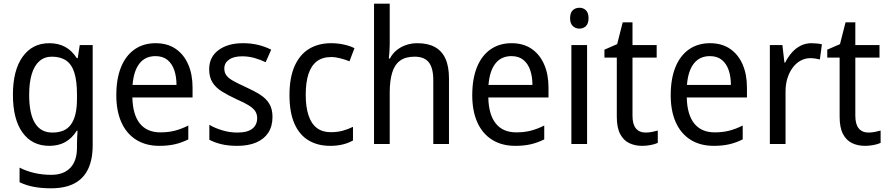

<svg xmlns="http://www.w3.org/2000/svg" viewBox="-20 -780 4809 1040"><path d="M247 -546Q295 -546 332 -526.5Q369 -507 396 -465H401L412 -536H482V8Q482 83 457.5 135Q433 187 383 213.5Q333 240 255 240Q205 240 163 232Q121 224 86 207V128Q123 147 166.5 157Q210 167 258 167Q324 167 360.5 129.5Q397 92 397 19V0Q397 -14 398 -36Q399 -58 400 -72H396Q370 -31 333.5 -10.5Q297 10 247 10Q154 10 102 -62Q50 -134 50 -267Q50 -399 102.5 -472.5Q155 -546 247 -546ZM261 -473Q221 -473 193.5 -449Q166 -425 152 -379Q138 -333 138 -266Q138 -164 169.5 -113Q201 -62 263 -62Q298 -62 323 -72.5Q348 -83 364.5 -106Q381 -129 389 -163.5Q397 -198 397 -246V-268Q397 -340 383 -385.5Q369 -431 338.5 -452Q308 -473 261 -473Z M823 -546Q887 -546 931.5 -515.5Q976 -485 999.5 -431Q1023 -377 1023 -306V-252H697Q699 -159 737.5 -111Q776 -63 849 -63Q891 -63 926.5 -72Q962 -81 1000 -100V-25Q964 -7 927 1.5Q890 10 843 10Q770 10 717.5 -23Q665 -56 637.5 -117.5Q610 -179 610 -264Q610 -353 635.5 -416Q661 -479 709 -512.5Q757 -546 823 -546ZM822 -476Q767 -476 735.5 -436Q704 -396 698 -320H936Q936 -365 924 -400Q912 -435 887 -455.5Q862 -476 822 -476Z M1456 -147Q1456 -96 1433 -61Q1410 -26 1367.5 -8Q1325 10 1265 10Q1216 10 1179 1Q1142 -8 1114 -23V-104Q1142 -87 1182.5 -74.5Q1223 -62 1265 -62Q1321 -62 1347 -83Q1373 -104 1373 -140Q1373 -161 1363 -177Q1353 -193 1328.5 -208.5Q1304 -224 1260 -243Q1215 -264 1182 -284.5Q1149 -305 1131 -333.5Q1113 -362 1113 -405Q1113 -471 1163.5 -508.5Q1214 -546 1296 -546Q1340 -546 1377.5 -537Q1415 -528 1449 -511L1419 -443Q1390 -457 1358 -466Q1326 -475 1292 -475Q1246 -475 1220.5 -457Q1195 -439 1195 -409Q1195 -387 1206.5 -371.5Q1218 -356 1244 -341.5Q1270 -327 1314 -307Q1358 -287 1390 -266.5Q1422 -246 1439 -217.5Q1456 -189 1456 -147Z M1768 10Q1701 10 1651.5 -19.5Q1602 -49 1575 -110Q1548 -171 1548 -265Q1548 -360 1576 -422.5Q1604 -485 1654.5 -515.5Q1705 -546 1773 -546Q1810 -546 1843.5 -538.5Q1877 -531 1900 -519L1873 -448Q1851 -457 1824 -464Q1797 -471 1774 -471Q1727 -471 1696.5 -448Q1666 -425 1651 -379.5Q1636 -334 1636 -266Q1636 -201 1651 -155.5Q1666 -110 1696 -87Q1726 -64 1771 -64Q1807 -64 1836.5 -72Q1866 -80 1892 -93V-19Q1867 -5 1836.5 2.5Q1806 10 1768 10Z M2091 -540Q2091 -520 2089.5 -500Q2088 -480 2086 -463H2092Q2106 -490 2129 -508.5Q2152 -527 2180.5 -536.5Q2209 -546 2240 -546Q2298 -546 2336 -525Q2374 -504 2393 -462Q2412 -420 2412 -354V0H2327V-345Q2327 -411 2303 -442Q2279 -473 2226 -473Q2176 -473 2146.5 -451Q2117 -429 2104 -385.5Q2091 -342 2091 -278V0H2006V-760H2091Z M2751 -546Q2815 -546 2859.5 -515.5Q2904 -485 2927.5 -431Q2951 -377 2951 -306V-252H2625Q2627 -159 2665.5 -111Q2704 -63 2777 -63Q2819 -63 2854.5 -72Q2890 -81 2928 -100V-25Q2892 -7 2855 1.5Q2818 10 2771 10Q2698 10 2645.5 -23Q2593 -56 2565.5 -117.5Q2538 -179 2538 -264Q2538 -353 2563.5 -416Q2589 -479 2637 -512.5Q2685 -546 2751 -546ZM2750 -476Q2695 -476 2663.5 -436Q2632 -396 2626 -320H2864Q2864 -365 2852 -400Q2840 -435 2815 -455.5Q2790 -476 2750 -476Z M3160 -536V0H3075V-536ZM3119 -738Q3140 -738 3154 -724Q3168 -710 3168 -681Q3168 -653 3154 -639Q3140 -625 3119 -625Q3097 -625 3082.5 -639Q3068 -653 3068 -681Q3068 -710 3082 -724Q3096 -738 3119 -738Z M3477 -62Q3495 -62 3512.5 -65.5Q3530 -69 3543 -73V-6Q3528 1 3505 5.5Q3482 10 3458 10Q3419 10 3388 -5Q3357 -20 3339 -54.5Q3321 -89 3321 -148V-468H3254V-511L3323 -541L3353 -659H3406V-536H3537V-468H3406V-153Q3406 -107 3424.5 -84.5Q3443 -62 3477 -62Z M3826 -546Q3890 -546 3934.5 -515.5Q3979 -485 4002.5 -431Q4026 -377 4026 -306V-252H3700Q3702 -159 3740.5 -111Q3779 -63 3852 -63Q3894 -63 3929.5 -72Q3965 -81 4003 -100V-25Q3967 -7 3930 1.5Q3893 10 3846 10Q3773 10 3720.5 -23Q3668 -56 3640.5 -117.5Q3613 -179 3613 -264Q3613 -353 3638.5 -416Q3664 -479 3712 -512.5Q3760 -546 3826 -546ZM3825 -476Q3770 -476 3738.5 -436Q3707 -396 3701 -320H3939Q3939 -365 3927 -400Q3915 -435 3890 -455.5Q3865 -476 3825 -476Z M4375 -546Q4389 -546 4404.5 -544.5Q4420 -543 4432 -540L4421 -458Q4409 -461 4395.5 -463Q4382 -465 4369 -465Q4342 -465 4317.5 -452Q4293 -439 4274.5 -414.5Q4256 -390 4245.5 -357Q4235 -324 4235 -284V0H4150V-536H4218L4229 -441H4233Q4248 -471 4269 -495Q4290 -519 4317 -532.5Q4344 -546 4375 -546Z M4684 -62Q4702 -62 4719.5 -65.5Q4737 -69 4750 -73V-6Q4735 1 4712 5.5Q4689 10 4665 10Q4626 10 4595 -5Q4564 -20 4546 -54.5Q4528 -89 4528 -148V-468H4461V-511L4530 -541L4560 -659H4613V-536H4744V-468H4613V-153Q4613 -107 4631.5 -84.5Q4650 -62 4684 -62Z"/></svg>

Font: Noto Sans Hebrew SemiCondensed
Style: Regular
Weight: 400
Width: 4
Designer: Monotype Design Team
Foundry: Monotype Imaging Inc.
Version: Version 2.003